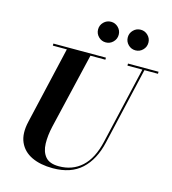

<svg xmlns="http://www.w3.org/2000/svg" viewBox="-139 -1091 1089 1218"><g transform="rotate(15 405.5 -481.5)"><path d="M566 -910.9Q566 -938.6 585.9 -958.5Q605.8 -978.4 633.9 -978.4Q661.6 -978.4 681.5 -958.5Q701.4 -938.6 701.4 -910.9Q701.4 -882.8 681.5 -862.9Q661.6 -843 633.9 -843Q605.8 -843 585.9 -862.9Q566 -882.8 566 -910.9ZM371 -910.9Q371 -938.6 390.9 -958.5Q410.8 -978.4 438.9 -978.4Q466.6 -978.4 486.5 -958.5Q506.4 -938.6 506.4 -910.9Q506.4 -882.8 486.5 -862.9Q466.6 -843 438.9 -843Q410.8 -843 390.9 -862.9Q371 -882.8 371 -910.9ZM120.5 -750H465.5V-736.5H367.5L250.5 -240Q236 -177.5 237.5 -124.5Q239 -71.5 266 -39.2Q293 -7 355 -7Q444 -7 504.8 -62.2Q565.5 -117.5 591.5 -230L708.5 -736.5H610.5V-750H811V-736.5H722L605 -230Q578 -112.5 508.5 -48.8Q439 15 320.5 15Q239 15 181.8 -12.2Q124.5 -39.5 100.5 -93.8Q76.5 -148 95.5 -230L212.5 -736.5H120.5Z"/></g></svg>

Font: Bodoni* 16pt
Style: Bold Italic
Weight: 700
Italic angle: -13°
Version: Version 2.3